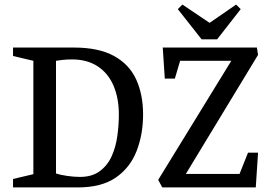

<svg xmlns="http://www.w3.org/2000/svg" viewBox="-20 -820 1188 840"><path d="M37 0V-37L126 -58V-554L37 -575V-612H303Q412 -612 479 -575Q546 -538 576 -472Q606 -406 606 -319Q606 -232 577.5 -159Q549 -86 486.5 -43Q424 0 320 0ZM330 -46Q383 -46 417 -71.5Q451 -97 469 -137.5Q487 -178 493.5 -226Q500 -274 500 -319Q500 -391 476.5 -445.5Q453 -500 407 -530Q361 -560 296 -560Q272 -560 254 -558Q236 -556 225 -554V-61Q243 -55 273 -50.5Q303 -46 330 -46ZM690 0 672 -33 992 -554H768L745 -476H701L692 -612H1104L1109 -580L793 -59H1028L1065 -152H1109L1099 0ZM862 -648 758 -780 778 -800 897 -720 1013 -800 1033 -780 930 -648Z"/></svg>

Font: Manuale Medium
Style: Regular
Weight: 500
Designer: Eduardo Tunni / Pablo Cosgaya
Foundry: Eduardo Tunni / Pablo Cosgaya
Version: Version 1.002